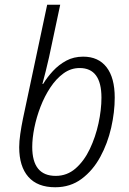

<svg xmlns="http://www.w3.org/2000/svg" viewBox="-20 -780 546 810"><path d="M213 10Q138 10 99.5 -34Q61 -78 61 -159Q61 -183 65.5 -214.5Q70 -246 77 -280L179 -760H234L187 -539Q181 -512 173 -480Q165 -448 159 -426H162Q179 -454 203.5 -480.5Q228 -507 259.5 -524Q291 -541 331 -541Q395 -541 429.5 -496.5Q464 -452 464 -368Q464 -307 449 -241Q434 -175 403 -118Q372 -61 324.5 -25.5Q277 10 213 10ZM215 -38Q263 -38 299 -69.5Q335 -101 359 -151.5Q383 -202 395.5 -259.5Q408 -317 408 -368Q408 -493 316 -493Q279 -493 248 -470.5Q217 -448 192.5 -411Q168 -374 151 -330Q134 -286 125 -241.5Q116 -197 116 -160Q116 -38 215 -38Z"/></svg>

Font: Noto Sans SemiCondensed Light
Style: Italic
Weight: 300
Width: 4
Italic angle: -12°
Designer: Monotype Design Team
Foundry: Monotype Imaging Inc.
Version: Version 2.013; ttfautohint (v1.8.4.7-5d5b)